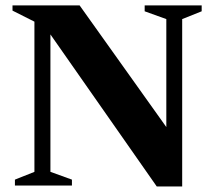

<svg xmlns="http://www.w3.org/2000/svg" viewBox="-20 -690 797 714"><path d="M108 -51V-609.5L26.5 -650.5V-670H276L598.5 -217.5V-619L518 -648V-670H730V-648L657.5 -619V3.5H563L167.5 -562V-51L247.5 -22V0H35.5V-22Z"/></svg>

Font: Newsreader 16pt
Style: Bold
Weight: 700
Designer: Hugues Gentile
Foundry: Production Type
Version: Version 1.003; ttfautohint (v1.8.3)